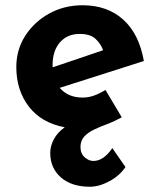

<svg xmlns="http://www.w3.org/2000/svg" viewBox="-20 -478 597 730"><path d="M322 232Q252 232 211.5 196.5Q171 161 171 103Q171 77 185 51Q199 25 226 6Q137 -11 89.5 -73Q42 -135 42 -223Q42 -289 76 -342Q110 -395 167 -426.5Q224 -458 294 -458Q388 -458 448.5 -403.5Q509 -349 527 -246L207 -144Q239 -107 294 -107Q317 -107 338.5 -115Q360 -123 381 -136L443 -32Q416 -17 388 -6.5Q360 4 337 15Q314 26 300 41.5Q286 57 286 81Q286 106 302 120Q318 134 335 134Q374 134 407 85L457 157Q435 190 396 211Q357 232 322 232ZM180 -222 372 -287Q363 -312 343 -330.5Q323 -349 283 -349Q236 -349 208 -317Q180 -285 180 -231Q180 -227 180 -222Z"/></svg>

Font: Reem Kufi Ink
Style: Bold
Weight: 700
Designer: Khaled Hosny
Version: Version 1.002